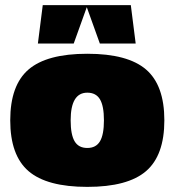

<svg xmlns="http://www.w3.org/2000/svg" viewBox="-20 -720 682 750"><path d="M91.5 -448.5Q163 -510 321 -510Q479 -510 550.5 -448.5Q622 -387 622 -250Q622 -113 550.5 -51.5Q479 10 321 10Q163 10 91.5 -51.5Q20 -113 20 -250Q20 -387 91.5 -448.5ZM256 -250Q256 -194 271.5 -168Q287 -142 321 -142Q355 -142 370.5 -168Q386 -194 386 -250Q386 -306 370.5 -332Q355 -358 321 -358Q256 -358 256 -250ZM491 -700 510 -550H370L319 -692L268 -550H128L147 -700Z"/></svg>

Font: Fivo Sans Modern ExtBlk
Style: Regular
Weight: 950
Designer: Alexander Slobzheninov
Foundry: Alexander Slobzheninov
Version: 1.0